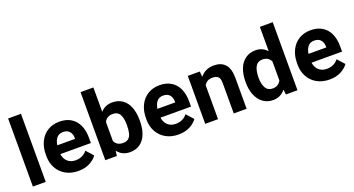

<svg xmlns="http://www.w3.org/2000/svg" viewBox="-48 -1364 3670 1988"><g transform="rotate(-20 1787.0 -370.0)"><path d="M203.6 -750V0H62V-750Z M769 -85.9Q740.7 -45.4 687.7 -17.8Q634.8 9.8 563 9.8Q483.4 9.8 423.8 -23.9Q364.3 -57.6 332.8 -115.7Q301.3 -173.8 300.8 -244.6V-265.1Q300.8 -344.7 331.1 -406.7Q361.3 -468.8 417.2 -503.4Q473.1 -538.1 547.4 -538.1Q622.1 -538.1 674.3 -506.1Q726.6 -474.1 753.4 -415.5Q780.3 -356.9 780.3 -278.3V-218.3H443.8Q451.2 -166 484.9 -135Q518.6 -104 571.8 -104Q652.3 -104 699.2 -163.1ZM445.3 -314.9H641.6V-325.7Q640.6 -370.6 616.9 -397.5Q593.3 -424.3 546.4 -424.3Q502.9 -424.3 478 -395.3Q453.1 -366.2 445.3 -314.9Z M1335.9 -259.3Q1335.9 -178.7 1313 -118.2Q1290 -57.6 1243.9 -23.9Q1197.8 9.8 1130.9 9.8Q1044.9 9.8 993.7 -56.2L987.3 0H859.9V-750H1001.5V-481.4Q1050.8 -538.1 1129.9 -538.1Q1197.3 -538.1 1243.7 -504.2Q1290 -470.2 1313 -409.7Q1335.9 -349.1 1335.9 -269.5ZM1001.5 -368.7V-159.7Q1027.3 -104.5 1095.2 -104.5Q1133.3 -104.5 1155.3 -123.3Q1177.2 -142.1 1186 -178Q1194.8 -213.9 1194.8 -269.5Q1194.8 -340.3 1172.4 -382.1Q1149.9 -423.8 1094.2 -423.8Q1027.3 -423.8 1001.5 -368.7Z M1872.6 -85.9Q1844.2 -45.4 1791.3 -17.8Q1738.3 9.8 1666.5 9.8Q1586.9 9.8 1527.3 -23.9Q1467.8 -57.6 1436.3 -115.7Q1404.8 -173.8 1404.3 -244.6V-265.1Q1404.3 -344.7 1434.6 -406.7Q1464.8 -468.8 1520.8 -503.4Q1576.7 -538.1 1650.9 -538.1Q1725.6 -538.1 1777.8 -506.1Q1830.1 -474.1 1856.9 -415.5Q1883.8 -356.9 1883.8 -278.3V-218.3H1547.4Q1554.7 -166 1588.4 -135Q1622.1 -104 1675.3 -104Q1755.9 -104 1802.7 -163.1ZM1548.8 -314.9H1745.1V-325.7Q1744.1 -370.6 1720.5 -397.5Q1696.8 -424.3 1649.9 -424.3Q1606.4 -424.3 1581.5 -395.3Q1556.6 -366.2 1548.8 -314.9Z M2102.1 -373V0H1960.9V-528.3H2093.3L2098.1 -467.8Q2154.8 -538.1 2250 -538.1Q2329.1 -538.1 2372.8 -491.2Q2416.5 -444.3 2417 -338.9V0H2275.4V-336.9Q2275.4 -385.7 2254.9 -404.8Q2234.4 -423.8 2191.4 -423.8Q2131.3 -423.8 2102.1 -373Z M2850.1 0 2843.3 -56.2Q2791.5 9.8 2708 9.8Q2644 9.8 2597.4 -24.7Q2550.8 -59.1 2526.1 -119.9Q2501.5 -180.7 2501.5 -257.8V-268.1Q2501.5 -348.6 2525.9 -409.7Q2550.3 -470.7 2597.2 -504.4Q2644 -538.1 2709 -538.1Q2786.1 -538.1 2835.9 -481V-750H2977.5V0ZM2743.7 -105Q2808.1 -105 2835.9 -159.7V-369.1Q2809.1 -423.8 2744.6 -423.8Q2691.4 -423.8 2667.2 -380.9Q2643.1 -337.9 2643.1 -257.8Q2643.1 -189 2667.2 -147Q2691.4 -105 2743.7 -105Z M3537.1 -85.9Q3508.8 -45.4 3455.8 -17.8Q3402.8 9.8 3331.1 9.8Q3251.5 9.8 3191.9 -23.9Q3132.3 -57.6 3100.8 -115.7Q3069.3 -173.8 3068.8 -244.6V-265.1Q3068.8 -344.7 3099.1 -406.7Q3129.4 -468.8 3185.3 -503.4Q3241.2 -538.1 3315.4 -538.1Q3390.1 -538.1 3442.4 -506.1Q3494.6 -474.1 3521.5 -415.5Q3548.3 -356.9 3548.3 -278.3V-218.3H3211.9Q3219.2 -166 3252.9 -135Q3286.6 -104 3339.8 -104Q3420.4 -104 3467.3 -163.1ZM3213.4 -314.9H3409.7V-325.7Q3408.7 -370.6 3385 -397.5Q3361.3 -424.3 3314.5 -424.3Q3271 -424.3 3246.1 -395.3Q3221.2 -366.2 3213.4 -314.9Z"/></g></svg>

Font: Mardoto
Style: Bold
Weight: 700
Designer: Christian Robertson, Vahan Hovhannisyan
Foundry: Google
Version: Version 1.000